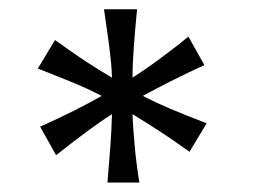

<svg xmlns="http://www.w3.org/2000/svg" viewBox="-20 -801 542 411"><path d="M273.4 -781.2Q271 -756.8 269.3 -736.8Q267.6 -716.8 266.4 -699.5Q265.1 -682.1 264.4 -666.5Q263.7 -650.9 263.7 -634.8Q277.3 -643.6 290.5 -652.6Q303.7 -661.6 317.9 -672.1Q332 -682.6 348.1 -694.8Q364.3 -707 383.3 -722.7L417.5 -661.6Q395 -651.4 377 -642.6Q358.9 -633.8 343.3 -626Q327.6 -618.2 313.5 -610.6Q299.3 -603 285.6 -595.7Q299.8 -588.4 314.5 -581.5Q329.1 -574.7 345.2 -567.9Q361.3 -561 380.4 -553.5Q399.4 -545.9 422.4 -537.1L385.7 -476.1Q365.7 -490.2 349.4 -501.5Q333 -512.7 318.4 -522.2Q303.7 -531.7 290.5 -540Q277.3 -548.3 263.7 -556.6Q264.2 -540.5 265.4 -524.7Q266.6 -508.8 268.1 -491.5Q269.5 -474.1 272 -454.3Q274.4 -434.6 278.3 -410.2H210Q211.9 -434.6 213.6 -454.6Q215.3 -474.6 216.6 -492.2Q217.8 -509.8 218.5 -525.4Q219.2 -541 219.7 -556.6Q206.5 -548.3 193.4 -539.1Q180.2 -529.8 165.8 -519.3Q151.4 -508.8 135.3 -496.3Q119.1 -483.9 100.1 -468.8L65.9 -529.8L106 -548.3Q124.5 -557.1 140.1 -564.9Q155.8 -572.8 169.7 -580.3Q183.6 -587.9 197.8 -595.7Q183.6 -603 168.9 -609.9Q154.3 -616.7 137.9 -623.5Q121.6 -630.4 102.8 -637.7Q84 -645 61 -654.3L97.7 -715.3Q117.7 -701.2 134 -689.7Q150.4 -678.2 165 -668.7Q179.7 -659.2 192.9 -650.9Q206.1 -642.6 219.7 -634.8Q219.2 -650.9 217.8 -666.5Q216.3 -682.1 214.1 -699.5Q211.9 -716.8 209 -736.8Q206.1 -756.8 202.6 -781.2Z"/></svg>

Font: Andika APac
Style: Regular
Weight: 400
Designer: Victor Gaultney, Annie Olsen, Julie Remington, Don Collingsworth, Eric Hays, Becca Hirsbrunner
Foundry: SIL International
Version: Version 5.000